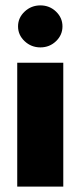

<svg xmlns="http://www.w3.org/2000/svg" viewBox="-20 -693 299 713"><path d="M47 -595Q47 -627 71.5 -650Q96 -673 130 -673Q164 -673 188 -650Q212 -627 212 -595Q212 -563 188 -540Q164 -517 130 -517Q96 -517 71.5 -540Q47 -563 47 -595ZM44 -460H215V0H44Z"/></svg>

Font: Lalezar
Style: Regular
Weight: 400
Designer: Borna Izadpanah
Foundry: Borna Izadpanah
Version: Version 1.004